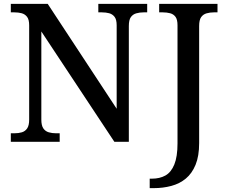

<svg xmlns="http://www.w3.org/2000/svg" viewBox="-20 -734 1167 994"><path d="M755 240V191H766Q807 191 836.5 174.5Q866 158 882.5 117.5Q899 77 899 8V-603Q899 -633 888.5 -647Q878 -661 860.5 -665.5Q843 -670 823 -670H804V-714H1106V-670H1087Q1067 -670 1049.5 -665Q1032 -660 1021.5 -645.5Q1011 -631 1011 -599V7Q1011 74 992.5 119Q974 164 942 190.5Q910 217 867 228.5Q824 240 776 240ZM36 0V-44H55Q76 -44 93 -49Q110 -54 120.5 -69Q131 -84 131 -115V-603Q131 -633 120 -647Q109 -661 92 -665.5Q75 -670 55 -670H36V-714H227L584 -171V-603Q584 -633 573 -647Q562 -661 545 -665.5Q528 -670 508 -670H489V-714H742V-670H723Q703 -670 685.5 -665Q668 -660 657.5 -645.5Q647 -631 647 -599V0H572L194 -571V-115Q194 -84 204.5 -69Q215 -54 232.5 -49Q250 -44 270 -44H289V0Z"/></svg>

Font: ET Text
Style: Regular
Weight: 470
Designer: Monotype Design Team
Foundry: Monotype Imaging Inc.
Version: Version 2.009